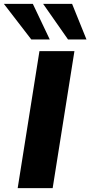

<svg xmlns="http://www.w3.org/2000/svg" viewBox="-31 -968 465 988"><path d="M60 0 172 -705H352L240 0ZM319 -765 191 -948H340L414 -765ZM130 -765 -11 -948H138L225 -765Z"/></svg>

Font: Nunito Sans 10pt Expanded ExtraBold
Style: Italic
Weight: 800
Width: 7
Italic angle: -9°
Designer: Vernon Adams
Foundry: Vernon Adams
Version: Version 3.101;gftools[0.9.27]